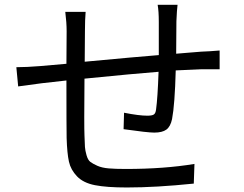

<svg xmlns="http://www.w3.org/2000/svg" viewBox="-20 -788 1040 820"><path d="M653.3 -767.6H738.3Q735.4 -746.1 733.4 -697.3Q733.4 -674.8 732.9 -627.4Q732.4 -580.1 732.4 -558.6Q748 -559.6 785.2 -563Q822.3 -566.4 839.8 -567.4Q872.1 -568.4 918 -572.3V-492.2H839.8Q765.6 -489.3 730.5 -487.3Q726.6 -340.8 714.8 -279.3Q708 -247.1 690.4 -234.4Q672.9 -221.7 638.7 -221.7Q610.4 -221.7 507.8 -236.3L509.8 -306.6Q573.2 -293.9 609.4 -293.9Q628.9 -293.9 636.7 -298.8Q644.5 -303.7 646.5 -320.3Q653.3 -369.1 657.2 -481.4Q555.7 -473.6 340.8 -452.1Q338.9 -247.1 340.8 -209Q341.8 -174.8 342.8 -160.2Q343.8 -145.5 349.6 -125Q355.5 -104.5 365.7 -96.7Q376 -88.9 395.5 -80.1Q415 -71.3 444.3 -68.8Q473.6 -66.4 516.6 -66.4Q681.6 -66.4 810.5 -87.9L807.6 -3.9Q646.5 12.7 521.5 12.7Q435.5 12.7 385.7 2.9Q335.9 -6.8 309.1 -34.7Q282.2 -62.5 274.4 -97.7Q266.6 -132.8 264.6 -198.2Q263.7 -241.2 263.7 -444.3L159.2 -432.6Q112.3 -426.8 57.6 -418.9L49.8 -501Q92.8 -501 153.3 -505.9Q166 -506.8 203.1 -510.3Q240.2 -513.7 263.7 -515.6L264.6 -654.3Q264.6 -691.4 258.8 -737.3H345.7Q342.8 -703.1 342.8 -657.2L341.8 -524.4Q571.3 -545.9 658.2 -552.7V-694.3Q658.2 -740.2 653.3 -767.6Z"/></svg>

Font: Nasu
Style: Regular
Weight: 400
Designer: Ryoko NISHIZUKA (kana &amp; ideographs); Paul D. Hunt (Latin, Greek &amp; Cyrillic); Wenlong ZHANG (bopomofo); Sandoll C
Version: Version 2014.1215